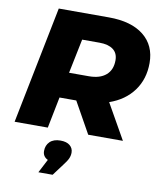

<svg xmlns="http://www.w3.org/2000/svg" viewBox="-102 -780 943 1128"><g transform="rotate(10 370.0 -216.0)"><path d="M543 -210 662 0H455L351 -186H251L214 0H16L156 -700H455Q589 -700 663 -641Q737 -582 737 -477Q737 -381 686 -311.5Q635 -242 543 -210ZM427 -544H323L281 -339H399Q465 -339 501 -370Q537 -401 537 -458Q537 -501 508 -522.5Q479 -544 427 -544ZM377 121Q377 139 369.5 156Q362 173 340 201L290 268H205L247 187Q216 172 216 139Q216 105 238 83.5Q260 62 301 62Q338 62 357.5 78.5Q377 95 377 121Z"/></g></svg>

Font: Montserrat Alternates ExtraBold
Style: Italic
Weight: 800
Italic angle: -11.3°
Designer: Julieta Ulanovsky
Foundry: Julieta Ulanovsky
Version: Version 7.200